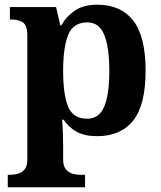

<svg xmlns="http://www.w3.org/2000/svg" viewBox="-20 -566 685 815"><path d="M13 229V176H25Q39 176 55.5 171.5Q72 167 84 153.5Q96 140 96 111V-413Q96 -459 77 -471Q58 -483 30 -483H22V-536H218L236 -458H240Q262 -497 298.5 -521.5Q335 -546 393 -546Q493 -546 545.5 -478.5Q598 -411 598 -266Q598 -121 545.5 -54.5Q493 12 392 12Q339 12 305 -7Q271 -26 250 -58H244Q246 -31 247 -1.5Q248 28 248 53V111Q248 139 260 153Q272 167 288.5 171.5Q305 176 319 176H341V229ZM350 -62Q400 -62 422 -112.5Q444 -163 444 -265Q444 -365 422.5 -418Q401 -471 351 -471Q291 -471 269.5 -418Q248 -365 248 -266Q248 -163 269.5 -112.5Q291 -62 350 -62Z"/></svg>

Font: Noto Serif Gurmukhi
Style: Bold
Weight: 700
Designer: Vaibhav Singh and the Monotype Design Team
Foundry: Monotype Imaging Inc.
Version: Version 2.004; ttfautohint (v1.8.4.7-5d5b)